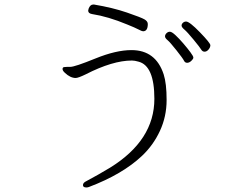

<svg xmlns="http://www.w3.org/2000/svg" viewBox="-20 -768 1040 847"><path d="M632 -662Q632 -630 611 -630Q606 -630 591 -638Q576 -646 541 -660Q457 -695 386 -706Q369 -709 369 -721Q369 -724 371 -730Q378 -748 391 -748H395Q478 -734 540.5 -712.5Q603 -691 617.5 -682.5Q632 -674 632 -662ZM801 -673Q816 -673 862 -625.5Q908 -578 908 -568.5Q908 -559 900 -549.5Q892 -540 882.5 -540Q873 -540 867.5 -549.5Q862 -559 834 -593Q806 -627 793.5 -637.5Q781 -648 781 -655Q781 -662 787 -667.5Q793 -673 801 -673ZM789 -576Q807 -555 820 -537.5Q833 -520 833 -514Q833 -508 824 -499.5Q815 -491 805.5 -491Q796 -491 791.5 -500.5Q787 -510 758.5 -546Q730 -582 719 -591Q708 -600 708 -607.5Q708 -615 714.5 -621.5Q721 -628 729.5 -628Q738 -628 754.5 -612.5Q771 -597 789 -576ZM290 -473Q310 -473 401 -510Q492 -547 560 -547Q667 -547 702 -440Q715 -400 715 -327Q715 -254 685.5 -190.5Q656 -127 606 -80Q520 1 372 57Q366 59 361 59Q346 59 346 48.5Q346 38 361 31Q412 4 465 -28Q661 -149 661 -332Q661 -478 591 -496Q574 -501 562 -501Q477 -501 358 -440Q325 -424 314 -424Q290 -424 266 -447Q256 -456 256 -463.5Q256 -471 262.5 -472Q269 -473 276 -473Z"/></svg>

Font: ToneOZ-Pinyin-WenKai-Light
Style: Light
Weight: 300
Designer: Fontworks Inc.
Foundry: ToneOZ
Version: Version 0.240331